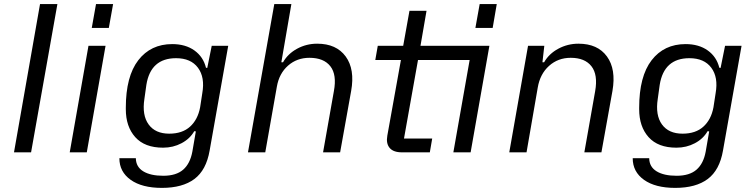

<svg xmlns="http://www.w3.org/2000/svg" viewBox="-20 -749 3714 944"><path d="M48.8 0 176.8 -729H262.2L132.8 0Z M431.2 -611.8 452.1 -729H536.1L515.1 -611.8ZM322.8 0 415 -523.9H499L406.7 0Z M775.9 174.8Q678.2 174.8 622.6 135.3Q566.9 95.7 566.9 28.8H647.9Q648.4 71.3 684.3 93.3Q720.2 115.2 782.7 115.2Q846.2 115.2 880.6 85.2Q915 55.2 925.8 -3.9L942.9 -103L935.1 -104Q913.6 -66.4 872.3 -44.7Q831.1 -22.9 781.7 -22.9Q691.4 -22.9 645 -74.7Q598.6 -126.5 598.6 -211.9V-219.2Q598.6 -373.5 659.9 -452.9Q721.2 -532.2 826.7 -532.2Q892.1 -532.2 935.8 -501Q979.5 -469.7 992.7 -416L999 -415L1021 -523.9H1102.1L1010.7 -8.8Q994.1 87.4 935.8 131.1Q877.4 174.8 775.9 174.8ZM812 -91.8Q876.5 -91.8 914.6 -126.5Q952.6 -161.1 963.9 -221.2L974.6 -291Q988.3 -368.7 953.4 -415.8Q918.5 -462.9 845.7 -462.9Q720.7 -462.9 699.7 -332L689.9 -262.2Q677.7 -182.6 710.7 -137.2Q743.7 -91.8 812 -91.8Z M1199.2 0 1328.6 -729H1412.6L1363.3 -442.9H1371.6Q1395.5 -484.9 1440.9 -509.5Q1486.3 -534.2 1539.6 -534.2Q1633.8 -534.2 1679.7 -471.2Q1725.6 -408.2 1706.5 -301.8L1652.3 0H1568.4L1621.6 -300.8Q1636.7 -381.8 1604.2 -423.3Q1571.8 -464.8 1501.5 -464.8Q1439.9 -464.8 1396.2 -426.3Q1352.5 -387.7 1341.3 -323.2L1284.2 0Z M2317.4 -611.8 2338.4 -729H2422.4L2402.3 -611.8ZM2289.1 -454.1H2035.2L1966.3 -67.9H2105L2093.3 0H1956.1Q1914.1 0 1895.8 -21.7Q1877.4 -43.5 1884.3 -82L1951.2 -454.1H1825.2L1837.4 -523.9H1962.4L1993.2 -695.8H2077.1L2047.4 -523.9H2386.2L2293.9 0H2209Z M2483.9 0 2576.2 -523.9H2656.2L2647 -442.9H2655.3Q2679.2 -484.9 2725.1 -509.5Q2771 -534.2 2824.2 -534.2Q2918.5 -534.2 2964.1 -471.4Q3009.8 -408.7 2991.2 -301.8L2937 0H2853L2906.2 -300.8Q2920.4 -381.8 2887.9 -423.3Q2855.5 -464.8 2786.1 -464.8Q2723.6 -464.8 2679.4 -425Q2635.3 -385.3 2624 -318.8L2568.8 0Z M3299.8 174.8Q3202.1 174.8 3146.5 135.3Q3090.8 95.7 3090.8 28.8H3171.9Q3172.4 71.3 3208.3 93.3Q3244.1 115.2 3306.6 115.2Q3370.1 115.2 3404.5 85.2Q3439 55.2 3449.7 -3.9L3466.8 -103L3459 -104Q3437.5 -66.4 3396.2 -44.7Q3355 -22.9 3305.7 -22.9Q3215.3 -22.9 3168.9 -74.7Q3122.6 -126.5 3122.6 -211.9V-219.2Q3122.6 -373.5 3183.8 -452.9Q3245.1 -532.2 3350.6 -532.2Q3416 -532.2 3459.7 -501Q3503.4 -469.7 3516.6 -416L3522.9 -415L3544.9 -523.9H3626L3534.7 -8.8Q3518.1 87.4 3459.7 131.1Q3401.4 174.8 3299.8 174.8ZM3335.9 -91.8Q3400.4 -91.8 3438.5 -126.5Q3476.6 -161.1 3487.8 -221.2L3498.5 -291Q3512.2 -368.7 3477.3 -415.8Q3442.4 -462.9 3369.6 -462.9Q3244.6 -462.9 3223.6 -332L3213.9 -262.2Q3201.7 -182.6 3234.6 -137.2Q3267.6 -91.8 3335.9 -91.8Z"/></svg>

Font: Hubot Sans
Style: Italic
Weight: 400
Italic angle: -10°
Designer: Deni Anggara
Foundry: GitHub
Version: Version 1.001;gftools[0.9.31]